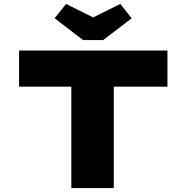

<svg xmlns="http://www.w3.org/2000/svg" viewBox="-20 -957 948 977"><path d="M343 0V-516H77V-700H832V-516H559V0ZM403 -753 258 -864 316 -937 469 -861H439L592 -937L650 -864L505 -753Z"/></svg>

Font: Lexend Peta Black
Style: Regular
Weight: 900
Version: Version 1.007